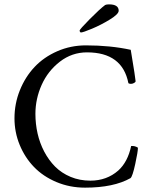

<svg xmlns="http://www.w3.org/2000/svg" viewBox="-20 -861 698 887"><path d="M347.7 -719.7Q347.7 -725.1 394.5 -772.5Q441.4 -819.8 465.8 -837.9Q471.7 -840.8 483.4 -840.8Q528.3 -840.8 528.3 -811.5Q528.3 -795.9 487.8 -771Q447.3 -746.1 405.3 -728.5Q363.3 -710.9 353.5 -710.9Q351.6 -710.9 349.6 -714.1Q347.7 -717.3 347.7 -719.7ZM377 -651.4Q489.3 -651.4 584 -630.9Q606.4 -496.1 606.4 -486.3Q606.9 -481.9 599.6 -477.8Q592.3 -473.6 585 -473.6Q577.6 -473.6 573.2 -476.6Q545.4 -619.1 381.8 -619.1Q312.5 -619.1 256.8 -576.2Q201.2 -533.2 172.4 -468.8Q143.6 -404.3 143.6 -335Q143.6 -288.6 153.6 -244.4Q163.6 -200.2 184.3 -160.6Q205.1 -121.1 234.6 -91.3Q264.2 -61.5 306.2 -43.9Q348.1 -26.4 397.5 -26.4Q473.1 -26.4 526.4 -73.2Q570.3 -112.8 585.9 -186.5Q603 -188 617.2 -178.7Q617.2 -160.2 604.7 -103Q592.3 -45.9 583 -38.1Q504.9 5.9 373 5.9Q302.2 5.9 240.7 -20Q179.2 -45.9 137.2 -89.4Q95.2 -132.8 71 -191.4Q46.9 -250 46.9 -314.5Q46.9 -382.3 71.8 -444.1Q96.7 -505.9 139.6 -551.5Q182.6 -597.2 244.6 -624.3Q306.6 -651.4 377 -651.4Z"/></svg>

Font: Amiri
Style: Regular
Weight: 400
Designer: Khaled Hosny
Version: Version 000.108